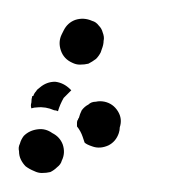

<svg xmlns="http://www.w3.org/2000/svg" viewBox="-35 -42 205 202"><path d="M31 110Q34 119 30 127Q29 131 25 134Q22 137 18 139Q14 140 9 140Q5 140 1 138Q-4 136 -8 133Q-11 130 -13 126Q-15 122 -15 117Q-16 113 -14 109Q-13 105 -10 101Q-4 95 5 94Q13 93 20 98Q28 102 31 110ZM54 108Q55 109 57 110Q59 111 62 112Q70 115 79 111Q87 107 90 98Q91 95 91 92Q94 83 89 75Q84 67 75 65Q70 64 66 65Q61 65 58 68Q54 70 51 74Q49 78 48 82Q47 83 47 84Q46 85 46 87Q46 89 46 91Q50 96 52 102Q53 105 54 108ZM4 71Q1 71 -2 72Q-3 69 -2 66Q-2 62 -1 59H0Q1 56 3 54Q4 52 7 50Q7 50 7 50Q14 44 23 44Q32 45 39 52Q39 52 39 52Q40 53 40 53Q36 57 32 61Q28 68 26 75Q24 74 22 74Q13 70 4 71ZM29 11Q32 20 41 24Q45 26 49 26Q54 26 58 25Q62 23 66 20Q69 17 71 13L72 10Q74 5 74 1Q75 -3 73 -8Q72 -12 69 -15Q66 -19 62 -20Q53 -24 44 -21Q36 -18 32 -10L30 -6Q26 2 29 11Z"/></svg>

Font: FRB American Cursive Dotted Extrabold
Style: Bold Italic
Weight: 800
Italic angle: -25°
Version: Version 2.0;Modular Font Editor K font №1